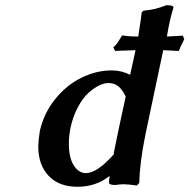

<svg xmlns="http://www.w3.org/2000/svg" viewBox="-20 -712 732 742"><path d="M412.1 -439.9Q449.7 -439.9 482.9 -422.9Q483.4 -426.8 503.9 -518.1Q494.6 -517.6 476.8 -517.1Q459 -516.6 445.3 -516.1Q431.6 -515.6 424.8 -515.1L418 -528.8L423.8 -535.2V-534.2Q434.1 -544.4 452.1 -575.2Q478 -570.8 514.2 -570.8Q526.9 -652.3 527.8 -665L535.2 -670.9Q580.6 -674.3 623 -691.9Q639.2 -691.9 645 -689.5Q650.9 -687 649.9 -681.2Q636.2 -638.7 625 -570.8Q660.2 -572.3 687 -574.2L691.9 -560.1Q675.3 -527.8 670.9 -515.1Q619.6 -518.1 610.8 -518.1Q553.7 -245.6 542 -191.9Q520 -83.5 518.1 -4.9L508.8 4.9Q473.6 0 458 0Q444.3 0 425.8 2.9Q417.5 2.9 411.6 1.7Q405.8 0.5 403.3 -1.5Q400.9 -3.4 401.9 -5.9H400.9Q401.9 -15.1 402.3 -19.3Q402.8 -23.4 403.8 -32.2Q350.6 9.8 279.8 9.8Q207.5 9.8 167.7 -32.7Q127.9 -75.2 127.9 -146Q127.9 -165 133.8 -205.1Q148.9 -273.4 192.4 -327.9Q235.8 -382.3 293.7 -411.1Q351.6 -439.9 412.1 -439.9ZM398.9 -391.1Q382.3 -391.1 362.3 -381.3Q342.3 -371.6 321.3 -352.5Q300.3 -333.5 281.5 -298.8Q262.7 -264.2 252.9 -220.2Q246.1 -186.5 246.1 -157.2Q246.1 -102.5 265.1 -72.8Q284.2 -43 312 -43Q356.4 -43 422.9 -119.1L418.9 -117.2Q442.9 -235.4 465.8 -338.9Q453.6 -364.7 438 -377.9Q422.4 -391.1 398.9 -391.1Z"/></svg>

Font: Linear Smooth
Style: Bold Italic
Weight: 700
Designer: Philipp H. Poll, Flanker
Foundry: Philipp H. Poll, reworked by Flanker
Version: Version 1.061 | FøM Fix